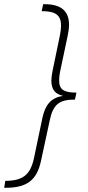

<svg xmlns="http://www.w3.org/2000/svg" viewBox="-85 -734 417 912"><path d="M-60 125 -65 158H-59C41 158 90 124 110 29L151 -161C167 -239 197 -261 271 -261L278 -294C218 -294 196 -309 196 -351C196 -367 198 -384 203 -406L236 -562C240 -582 243 -600 243 -616C243 -680 207 -714 128 -714H120L113 -681C178 -681 205 -663 205 -612C205 -598 203 -583 199 -563L165 -399C161 -381 159 -365 159 -351C159 -307 179 -287 213 -279V-278C157 -270 129 -235 116 -172L76 19C59 95 25 125 -60 125Z"/></svg>

Font: Noto Sans ExtraCondensed ExtraLight
Style: Italic
Weight: 200
Width: 2
Italic angle: -12°
Designer: Monotype Design Team
Foundry: Monotype Imaging Inc.
Version: Version 2.013